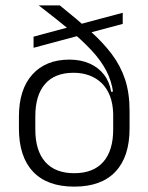

<svg xmlns="http://www.w3.org/2000/svg" viewBox="-20 -683 553 715"><path d="M256.5 12Q155.5 12 103 -43.8Q50.5 -99.5 50.5 -204.5V-249Q50.5 -350 100.5 -405.5Q150.5 -461 238.5 -461Q281 -461 314 -446.2Q347 -431.5 367.5 -404.8Q388 -378 394 -341L410.5 -343.5L401.5 -259.5Q400.5 -297 389.5 -325.5Q378.5 -354 358.8 -373.2Q339 -392.5 312.5 -402.2Q286 -412 254 -412Q184 -412 147.8 -370.2Q111.5 -328.5 111.5 -250V-201Q111.5 -122 148.5 -80Q185.5 -38 256.5 -38Q327.5 -38 364.5 -80Q401.5 -122 401.5 -201Q401.5 -223.5 401.5 -244.8Q401.5 -266 401.5 -290Q401 -304.5 401 -314.5Q401 -324.5 401.5 -338Q395.5 -382 375.8 -419.8Q356 -457.5 321.5 -494.8Q287 -532 237.8 -572.8Q188.5 -613.5 124 -663H202.5Q266 -612 314.5 -568.8Q363 -525.5 396 -481.8Q429 -438 445.8 -387.2Q462.5 -336.5 462.5 -270V-204.5Q462.5 -99.5 410 -43.8Q357.5 12 256.5 12ZM105 -505V-546.5L437 -635.5V-594Z"/></svg>

Font: Anek Bangla Light
Style: Regular
Weight: 300
Designer: Sulekha Rajkumar (Bangla), Yesha Goshar (Latin)
Foundry: Ek Type
Version: Version 1.003